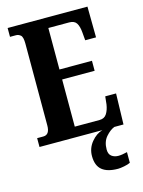

<svg xmlns="http://www.w3.org/2000/svg" viewBox="-139 -794 828 1113"><g transform="rotate(-15 275.5 -237.0)"><path d="M20 0V-53H57Q96 -53 96 -109V-600Q96 -640 83.5 -650.5Q71 -661 56 -661H20V-714H499L501 -529H436L432 -576Q429 -614 416.5 -633.5Q404 -653 373 -653H248V-404H443V-344H248V-61H397Q426 -61 440 -83Q454 -105 459 -138L464 -185H529L524 0ZM428 240Q364 240 332 213.5Q300 187 300 130Q300 83 330 46.5Q360 10 397 0H469Q443 10 417.5 39Q392 68 392 115Q392 143 408.5 155.5Q425 168 449 168Q470 168 502 160V224Q488 231 464.5 235.5Q441 240 428 240Z"/></g></svg>

Font: Noto Serif Myanmar ExtraCondensed ExtraBold
Style: Regular
Weight: 800
Width: 2
Designer: Ben Mitchell and the Monotype Design Team
Foundry: Monotype Imaging Inc.
Version: Version 2.106; ttfautohint (v1.8.4.7-5d5b)